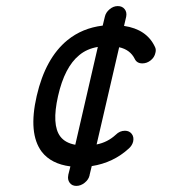

<svg xmlns="http://www.w3.org/2000/svg" viewBox="-20 -640 600 630"><path d="M366 -620Q366 -620 367 -620Q381 -620 389 -610Q397 -600 394 -585L387 -555Q461 -544 488 -487Q493 -478 490 -467Q487 -452 474.5 -442Q462 -432 447 -432Q429 -432 422 -447Q407 -477 371 -485L297 -166Q333 -173 360 -198Q373 -211 390 -211Q404 -211 412 -201Q420 -191 417 -176Q414 -163 403 -153Q352 -106 281 -95L274 -66Q274 -66 274 -65Q271 -51 258 -40.5Q245 -30 230.5 -30Q216 -30 208.5 -40.5Q201 -51 204 -65Q204 -65 204 -66L211 -94Q148 -102 117 -142Q72 -202 100.5 -325.5Q129 -449 201 -508Q250 -548 317 -556Q317 -556 324 -585Q327 -599 339.5 -609.5Q352 -620 366 -620ZM301 -486Q265 -480 240 -459Q192 -420 170.5 -325Q149 -230 178 -192Q194 -171 227 -165Z"/></svg>

Font: Brass Mono
Style: Italic
Weight: 400
Italic angle: -13°
Monospace: yes
Version: Version 1.100; ttfautohint (v1.8.3) -l 8 -r 50 -G 200 -x 14 